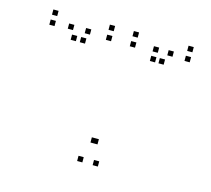

<svg xmlns="http://www.w3.org/2000/svg" viewBox="-81 -606 782 712"><g transform="rotate(15 310.0 -250.0)"><path d="M350.5 10V-10H330.5V10ZM512.5 -455V-475H492.5V-455ZM488.5 -418V-438H468.5V-418ZM579.5 -451.5V-471.5H559.5V-451.5ZM579.5 -490V-510H559.5V-490ZM369.5 -490V-510H349.5V-490ZM369.5 -451.5V-471.5H349.5V-451.5ZM455.5 -418V-438H435.5V-418ZM456 -455V-475H436V-455ZM328 -69V-89H308V-69ZM321 -69V-89H301V-69ZM195.5 -455V-475H175.5V-455ZM186.5 -418V-438H166.5V-418ZM277.5 -451.5V-471.5H257.5V-451.5ZM277.5 -490V-510H257.5V-490ZM60.5 -490V-510H40.5V-490ZM60.5 -451.5V-471.5H40.5V-451.5ZM151.5 -418V-438H131.5V-418ZM130.5 -455V-475H110.5V-455ZM291 10V-10H271V10Z"/></g></svg>

Font: Monaspace Xenon Dots Var
Style: Regular
Weight: 400
Designer: Riley Cran and the Lettermatic Team
Version: Version 1.100 (Monaspace Xenon Dots)